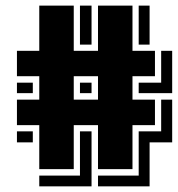

<svg xmlns="http://www.w3.org/2000/svg" viewBox="-20 -660 630 680"><path d="M589.8 -155.8H509.8V0H327.1V-38.1H471.2V-194.8H550.8V-307.1H589.8ZM589.8 -330.1H471.2V-367.2H550.8V-480H589.8ZM528.8 -216.8H449.2V-61H327.1V-216.8H241.2V-61H119.1V-216.8H40V-307.1H119.1V-390.1H40V-480H119.1V-640.1H241.2V-480H327.1V-640.1H449.2V-480H528.8V-390.1H449.2V-307.1H528.8ZM327.1 -307.1V-390.1H241.2V-307.1ZM509.8 -502H471.2V-640.1H509.8ZM304.2 0H119.1V-38.1H263.2V-194.8H304.2ZM304.2 -330.1H263.2V-367.2H304.2ZM304.2 -502H263.2V-640.1H304.2ZM96.2 -155.8H40V-194.8H96.2ZM96.2 -330.1H40V-367.2H96.2Z"/></svg>

Font: Laconic
Style: Shadow
Weight: 900
Width: 6
Designer: Robby Woodard
Version: Version 1.000